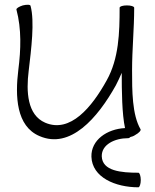

<svg xmlns="http://www.w3.org/2000/svg" viewBox="-20 -566 659 817"><path d="M50 -525C72 -442 69 -355 58 -269C44 -156 49 -29 148 13C279 70 395 -63 473 -203C482 -220 490 -238 498 -256C498 -179 499 -81 512 -21C435 -17 367 30 369 101C372 189 471 231 569 231C574 231 579 217 579 200C579 183 574 169 569 169C496 169 415 162 413 99C412 49 468 22 525 22C529 22 532 20 535 17C541 16 549 13 556 8C571 0 581 -11 578 -16C542 -78 542 -180 542 -267C542 -356 551 -444 551 -533C551 -539 537 -543 520 -543C503 -543 489 -539 489 -533C489 -427 486 -317 434 -224C371 -110 279 2 172 -44C96 -77 91 -176 102 -264C113 -357 128 -475 110 -541C109 -547 94 -547 77 -543C61 -538 48 -530 50 -525Z"/></svg>

Font: Nupuram ExtraLight
Style: Regular
Weight: 200
Designer: Santhosh Thottingal (santhosh.thottingal@gmail.com)
Foundry: SMC
Version: Version 1.000